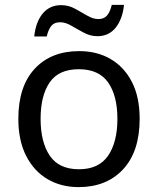

<svg xmlns="http://www.w3.org/2000/svg" viewBox="-20 -755 645 785"><path d="M551 -269Q551 -136 483.5 -63Q416 10 301 10Q230 10 174.5 -22.5Q119 -55 87 -117.5Q55 -180 55 -269Q55 -402 122 -474Q189 -546 304 -546Q377 -546 432.5 -513.5Q488 -481 519.5 -419.5Q551 -358 551 -269ZM146 -269Q146 -174 183.5 -118.5Q221 -63 303 -63Q384 -63 422 -118.5Q460 -174 460 -269Q460 -364 422 -418Q384 -472 302 -472Q220 -472 183 -418Q146 -364 146 -269ZM120 -606Q126 -665 154.5 -699.5Q183 -734 230 -734Q260 -734 286.5 -719.5Q313 -705 337 -691Q361 -677 382 -677Q405 -677 417.5 -691.5Q430 -706 437 -735H487Q481 -677 453 -642Q425 -607 378 -607Q350 -607 323.5 -621Q297 -635 272.5 -649.5Q248 -664 226 -664Q202 -664 190 -649.5Q178 -635 171 -606Z"/></svg>

Font: Noto Sans Sogdian
Style: Regular
Weight: 400
Designer: Monotype Design Team
Foundry: Monotype Imaging Inc.
Version: Version 2.002; ttfautohint (v1.8.4.7-5d5b)